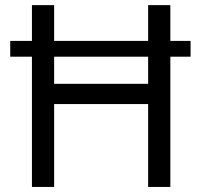

<svg xmlns="http://www.w3.org/2000/svg" viewBox="-20 -740 784 760"><path d="M106.4 -515.6H20.5V-578.1H106.4V-719.7H194.3V-578.1H566.4V-719.7H654.3V-578.1H734.4V-515.6H654.3V0H566.4V-328.1H194.3V0H106.4ZM566.4 -408.2V-515.6H194.3V-408.2Z"/></svg>

Font: Reddit Sans Chocolate
Style: Regular
Weight: 400
Designer: Stephen Hutchings
Foundry: Reddit
Version: Version 1.013